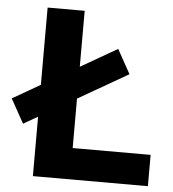

<svg xmlns="http://www.w3.org/2000/svg" viewBox="-96 -752 720 800"><g transform="rotate(5 264.0 -352.5)"><path d="M71 0V-705H226V-131H552V0ZM11 -214 -45 -315 379 -559 435 -458Z"/></g></svg>

Font: Nunito Sans 12pt ExtraBold
Style: Regular
Weight: 800
Designer: Vernon Adams
Foundry: Vernon Adams
Version: Version 3.101;gftools[0.9.27]